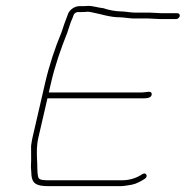

<svg xmlns="http://www.w3.org/2000/svg" viewBox="-20 -645 632 654"><path d="M584.5 -600H530.5C519.4 -600 503.2 -602 491 -602H441C426.9 -602 404.3 -606 394.9 -606C374 -606 349 -611 332.4 -617L318.9 -619C309.5 -620.4 293.5 -625 281.3 -625C275.1 -624.3 269.7 -624 265.1 -624H250.1C234.6 -624 217.7 -612.2 212.3 -599L199.2 -564C196.5 -555.3 193.3 -545.7 189.5 -535C167.7 -482.9 147.6 -422.8 133.6 -362L91.1 -178C89.1 -169.3 87.8 -162.3 87.2 -157C85.9 -151 85.4 -144.7 85.9 -138C85.7 -120.9 86.7 -101.7 85.6 -85C84.5 -74.4 87.2 -59.2 87.1 -48C90 -19 105.3 -11 144.5 -11H392.5C402.5 -11 420.6 -14.7 429.7 -16C446.6 -19.6 459.7 -27.7 473.3 -36C485.8 -44 477.5 -60 465 -52C447.8 -40 423.4 -31 397.2 -31H149.2C132.1 -31 113.3 -30.5 110.5 -41C105.4 -59.7 108.1 -83.2 106 -104C105.5 -128.1 104.1 -147.8 111.1 -178L141.6 -310H458.6C474.5 -310 496.3 -308.9 496.8 -324C497.2 -338.1 477.9 -330 463.2 -330H146.2L153.6 -362C167.9 -424 187.6 -479.6 209.3 -534C215 -549.7 219.9 -569.4 226.4 -582L231.6 -596C233.9 -600.1 240.7 -604 245.4 -604H260.4C265.8 -604 271.5 -604.3 277.7 -605C282.3 -605 287.5 -604.3 293.2 -603C324.1 -597.1 354.4 -586 389.3 -586C400.6 -586 422.7 -582 436.4 -582H486.4C498.2 -582 514.6 -580 525.9 -580H579.9C585.2 -580 591 -584.7 592.2 -590C593.4 -595.3 589.8 -600 584.5 -600Z"/></svg>

Font: HoneyBee
Style: UltLitIt
Weight: 100
Foundry: Cannot Into Space Fonts
Version: Version 0.89